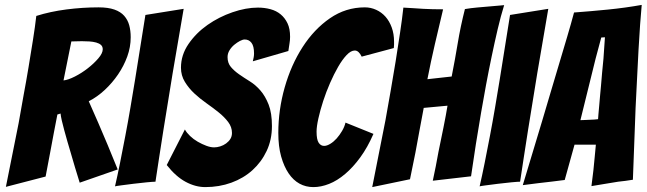

<svg xmlns="http://www.w3.org/2000/svg" viewBox="-20 -761 2637 783"><path d="M4 1Q31 -132 56 -259Q65 -313 76 -371.5Q87 -430 96.5 -487.5Q106 -545 114.5 -598.5Q123 -652 128 -696Q185 -714 251 -722.5Q317 -731 382 -731Q421 -731 446.5 -722Q472 -713 486.5 -696.5Q501 -680 507 -658Q513 -636 513 -609Q513 -569 499 -530.5Q485 -492 461.5 -457.5Q438 -423 407.5 -394.5Q377 -366 342 -348Q360 -308 380.5 -260.5Q401 -213 419 -170Q439 -120 460 -70L305 -16Q285 -80 269 -136Q262 -159 255 -183.5Q248 -208 242 -230Q236 -252 232 -269.5Q228 -287 227 -298L214 -294Q208 -262 199.5 -219Q191 -176 184 -136Q175 -89 166 -41ZM239 -433Q258 -435 285.5 -449Q313 -463 338 -482.5Q363 -502 381 -523Q399 -544 399 -560Q399 -571 392 -577.5Q385 -584 372.5 -587.5Q360 -591 345 -592Q330 -593 314 -593Q303 -593 291.5 -592.5Q280 -592 271 -592Z M449 -1Q459 -44 469.5 -96.5Q480 -149 491 -206.5Q502 -264 512 -323Q522 -382 531 -437Q552 -565 573 -700L729 -725Q706 -591 684 -462Q675 -407 665.5 -348Q656 -289 646.5 -231Q637 -173 629 -118.5Q621 -64 614 -20Q605 -20 578.5 -17.5Q552 -15 524 -11.5Q496 -8 473.5 -5Q451 -2 449 -1Z M817 2Q777 2 737 -19.5Q697 -41 660 -88L734 -233Q741 -220 755 -206.5Q769 -193 786.5 -183Q804 -173 821.5 -166.5Q839 -160 853 -160Q865 -160 878 -164Q891 -168 902 -176Q913 -184 919.5 -194.5Q926 -205 926 -219Q926 -243 910.5 -263.5Q895 -284 872 -302.5Q849 -321 822 -340Q795 -359 772.5 -380Q750 -401 734 -427Q718 -453 718 -485Q718 -537 749 -582Q780 -627 826.5 -659.5Q873 -692 928 -711Q983 -730 1032 -730Q1059 -730 1083 -723.5Q1107 -717 1124.5 -702.5Q1142 -688 1152.5 -666Q1163 -644 1163 -611Q1163 -597 1160.5 -583Q1158 -569 1156 -553L1011 -511Q1013 -519 1014.5 -527Q1016 -535 1016 -543Q1016 -573 1005.5 -586.5Q995 -600 978 -600Q970 -600 958.5 -594Q947 -588 935.5 -578.5Q924 -569 916 -556Q908 -543 908 -528Q908 -504 921.5 -488Q935 -472 955 -458Q975 -444 998.5 -429.5Q1022 -415 1042 -392Q1062 -369 1075.5 -334.5Q1089 -300 1089 -247Q1089 -191 1067.5 -145.5Q1046 -100 1009.5 -67Q973 -34 923.5 -16Q874 2 817 2Z M1258 2Q1227 2 1201.5 -12Q1176 -26 1157 -54Q1138 -82 1126.5 -123Q1115 -164 1115 -219Q1115 -313 1141 -404.5Q1167 -496 1214 -569Q1261 -642 1325.5 -686.5Q1390 -731 1468 -731Q1492 -731 1514 -721Q1536 -711 1552 -693Q1568 -675 1577.5 -649Q1587 -623 1587 -591Q1587 -585 1587 -578.5Q1587 -572 1586 -565L1455 -530Q1443 -555 1427 -555Q1411 -555 1393.5 -536.5Q1376 -518 1359 -488.5Q1342 -459 1326 -422.5Q1310 -386 1298 -349Q1286 -312 1278.5 -278.5Q1271 -245 1271 -224Q1271 -192 1279.5 -179Q1288 -166 1302 -166Q1313 -166 1327 -174.5Q1341 -183 1353 -196.5Q1365 -210 1375 -227Q1385 -244 1389 -261L1503 -215Q1479 -160 1449.5 -119.5Q1420 -79 1387.5 -51.5Q1355 -24 1322 -11Q1289 2 1258 2Z M1498 2Q1526 -138 1552 -271Q1562 -328 1573 -389.5Q1584 -451 1593.5 -511Q1603 -571 1611.5 -627.5Q1620 -684 1625 -730Q1648 -729 1667.5 -727.5Q1687 -726 1706 -725Q1725 -724 1744.5 -723.5Q1764 -723 1787 -723Q1770 -652 1753.5 -581Q1737 -510 1723 -438L1822 -449Q1836 -520 1847 -586.5Q1858 -653 1876 -724Q1899 -728 1927 -730.5Q1955 -733 1979 -735Q2003 -737 2019.5 -738.5Q2036 -740 2036 -740Q2022 -695 2009.5 -641.5Q1997 -588 1985 -530.5Q1973 -473 1962 -414Q1951 -355 1942 -302Q1920 -175 1901 -42L1745 -24Q1758 -84 1768 -141Q1778 -189 1788.5 -241Q1799 -293 1805 -330L1708 -321Q1701 -283 1691.5 -233Q1682 -183 1674 -138Q1663 -84 1652 -30Z M1936 -1Q1946 -44 1956.5 -96.5Q1967 -149 1978 -206.5Q1989 -264 1999 -323Q2009 -382 2018 -437Q2039 -565 2060 -700L2216 -725Q2193 -591 2171 -462Q2162 -407 2152.5 -348Q2143 -289 2133.5 -231Q2124 -173 2116 -118.5Q2108 -64 2101 -20Q2092 -20 2065.5 -17.5Q2039 -15 2011 -11.5Q1983 -8 1960.5 -5Q1938 -2 1936 -1Z M2392 -2Q2396 -35 2400 -67Q2403 -95 2405.5 -123Q2408 -151 2410 -171H2323L2283 -27Q2261 -24 2231 -20.5Q2201 -17 2175 -14Q2143 -10 2112 -6Q2152 -139 2191 -268Q2207 -322 2224.5 -381Q2242 -440 2259.5 -498.5Q2277 -557 2293 -611Q2309 -665 2321 -710Q2389 -715 2459.5 -722Q2530 -729 2597 -741Q2594 -709 2590.5 -661.5Q2587 -614 2584 -558Q2581 -502 2578 -441Q2575 -380 2572 -321Q2567 -183 2561 -28Q2531 -23 2501 -20Q2476 -16 2446 -11Q2416 -6 2392 -2ZM2347 -271Q2351 -271 2361.5 -271.5Q2372 -272 2383.5 -272.5Q2395 -273 2405 -273.5Q2415 -274 2419 -275Q2419 -281 2420.5 -295.5Q2422 -310 2423.5 -328.5Q2425 -347 2427 -369Q2429 -391 2431 -412Q2435 -463 2441 -522L2447 -609L2432 -608L2409 -522Z"/></svg>

Font: Bangers
Style: Regular
Weight: 400
Designer: vernon adams
Foundry: Vernon Adams
Version: Version 2.000